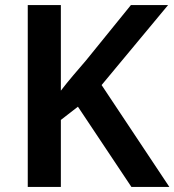

<svg xmlns="http://www.w3.org/2000/svg" viewBox="-20 -734 685 754"><path d="M645 0H496L286 -315L219 -263V0H89V-714H219V-378Q242 -408 267.5 -438Q293 -468 318 -497L494 -714H640L379 -400Z"/></svg>

Font: Noto Sans Khmer SemiBold
Style: Regular
Weight: 600
Version: Version 2.003